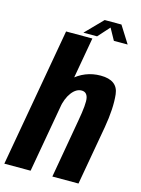

<svg xmlns="http://www.w3.org/2000/svg" viewBox="-158 -975 770 1049"><g transform="rotate(15 226.5 -450.0)"><path d="M-26.5 0H122.1L261.1 -785H112.5ZM245.1 0H392.9L452.1 -334Q471.6 -446.6 462.9 -523.8Q454.3 -601 358.2 -601Q268.7 -601 201.2 -538.1Q133.8 -475.2 119.2 -394L187.1 -371.5Q197.3 -428.9 222.7 -462.1Q248.1 -495.3 278.6 -495.3Q307.6 -495.3 314.6 -463.8Q321.6 -432.3 303 -330.2ZM205.5 -803.1H282.9L341.7 -868.6L377.9 -803.1H455.9L394.8 -899.9H300Z"/></g></svg>

Font: Anybody Thin Condensed
Style: Italic
Weight: 100
Width: 3
Italic angle: -10°
Version: Version 1.113;gftools[0.9.25]